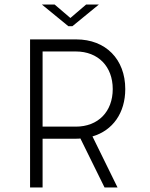

<svg xmlns="http://www.w3.org/2000/svg" viewBox="-20 -823 657 843"><path d="M439 0H496L386 -224C475 -250 530 -327 530 -432C530 -563 444 -650 315 -650H112V0H167V-214H315C321 -214 327 -214 333 -215ZM164 -803 280 -708H298L414 -803H358L289 -744L220 -803ZM167 -267V-597H313C411 -597 475 -531 475 -432C475 -333 411 -267 313 -267Z"/></svg>

Font: Grotesk 01 Extrafine
Style: Bold
Weight: 400
Designer: Frank Adebiaye, contributions by Jérémy Landes, Ariel Martín Pérez
Foundry: Velvetyne Type Foundry
Version: Version 3.000;Glyphs 3.1.2 (3150)